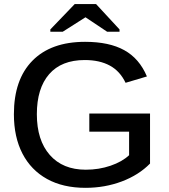

<svg xmlns="http://www.w3.org/2000/svg" viewBox="-20 -901 818 931"><path d="M396 -78.1Q459.5 -78.1 515.9 -97.4Q572.3 -116.7 606 -148.4V-262.7H413.1V-350.6H707.5V-107.9Q652.8 -52.2 570.6 -21.2Q488.3 9.8 394.5 9.8Q285.6 9.8 208 -33.2Q130.4 -76.2 88.9 -156.2Q47.4 -236.3 47.4 -347.2Q47.4 -515.6 137.5 -606.9Q227.5 -698.2 392.6 -698.2Q509.3 -698.2 582.5 -657.7Q655.8 -617.2 692.4 -530.3L588.9 -499.5Q562 -556.2 512.5 -583Q462.9 -609.9 391.1 -609.9Q277.8 -609.9 218.3 -541.3Q158.7 -472.7 158.7 -347.2Q158.7 -221.2 221.4 -149.7Q284.2 -78.1 396 -78.1ZM224.1 -747.1V-758.3L342.3 -881.3H445.8L559.6 -758.3V-747.1H499.5L395 -816.9H394L284.2 -747.1Z"/></svg>

Font: Arimo Medium
Style: Regular
Weight: 500
Designer: Steve Matteson
Foundry: Monotype Imaging Inc.
Version: Version 1.33